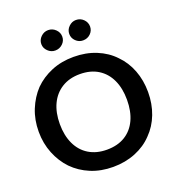

<svg xmlns="http://www.w3.org/2000/svg" viewBox="-165 -1076 1109 1214"><g transform="rotate(-20 389.0 -469.0)"><path d="M389 8Q307 8 239.5 -20Q172 -48 123 -98Q76 -147 48.5 -215Q21 -283 21 -362Q21 -442 48.5 -509.5Q76 -577 123 -627Q172 -676 239.5 -704Q307 -732 389 -732Q472 -732 540.5 -704Q609 -676 656 -626Q705 -577 731 -509Q757 -441 757 -362Q757 -283 731 -215Q705 -147 656 -98Q609 -48 540 -20Q471 8 389 8ZM389 -108Q461 -108 511.5 -139Q562 -170 588.5 -227Q615 -284 615 -362Q615 -439 588.5 -496Q562 -553 511.5 -584.5Q461 -616 389 -616Q319 -616 268 -584.5Q217 -553 190 -496Q163 -439 163 -362Q163 -285 190 -227.5Q217 -170 268 -139Q319 -108 389 -108ZM367 -877Q367 -849 346 -829Q325 -809 296 -809Q268 -809 247 -829.5Q226 -850 226 -877Q226 -905 247 -925.5Q268 -946 296 -946Q325 -946 346 -925.5Q367 -905 367 -877ZM554 -877Q554 -849 533.5 -829Q513 -809 483 -809Q455 -809 434.5 -829Q414 -849 414 -877Q414 -905 435 -925.5Q456 -946 483 -946Q513 -946 533.5 -925.5Q554 -905 554 -877Z"/></g></svg>

Font: Aleo
Style: Bold
Weight: 700
Designer: Alessio Laiso
Foundry: Alessio Laiso
Version: Version 2.001;gftools[0.9.29]